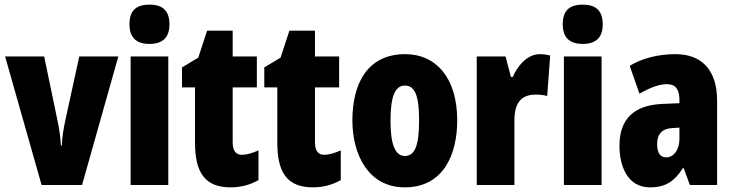

<svg xmlns="http://www.w3.org/2000/svg" viewBox="-20 -796 3154 826"><path d="M159 0H333L489 -553H321L262 -283C253 -242 247 -204 246 -170H242C240 -211 234 -246 226 -284L170 -553H2Z M623 -776C563 -776 537 -748 537 -691C537 -635 566 -607 623 -607C680 -607 709 -635 709 -691C709 -747 683 -776 623 -776ZM704 -553H542V0H704Z M1021 -130C994 -130 981 -148 981 -184V-420H1085V-553H981V-664H871L833 -548L763 -506V-420H819V-182C819 -52 863 10 972 10C1017 10 1056 -1 1092 -21V-149C1065 -137 1041 -130 1021 -130Z M1375 -130C1348 -130 1335 -148 1335 -184V-420H1439V-553H1335V-664H1225L1187 -548L1117 -506V-420H1173V-182C1173 -52 1217 10 1326 10C1371 10 1410 -1 1446 -21V-149C1419 -137 1395 -130 1375 -130Z M1947 -278C1947 -460 1857 -563 1723 -563C1561 -563 1496 -437 1496 -278C1496 -132 1564 10 1721 10C1891 10 1947 -136 1947 -278ZM1660 -276C1660 -380 1679 -428 1722 -428C1767 -428 1783 -379 1783 -278C1783 -176 1767 -125 1722 -125C1679 -125 1660 -177 1660 -276Z M2302 -563C2247 -563 2205 -510 2186 -465H2178L2155 -553H2031V0H2193V-278C2193 -350 2220 -389 2284 -389C2305 -389 2321 -387 2334 -383L2347 -557C2327 -562 2315 -563 2302 -563Z M2487 -776C2427 -776 2401 -748 2401 -691C2401 -635 2430 -607 2487 -607C2544 -607 2573 -635 2573 -691C2573 -747 2547 -776 2487 -776ZM2568 -553H2406V0H2568Z M2886 -563C2810 -563 2743 -545 2689 -513L2731 -393C2780 -421 2818 -434 2850 -434C2886 -434 2903 -411 2903 -366V-352L2831 -349C2710 -344 2645 -287 2645 -169C2645 -79 2681 10 2776 10C2845 10 2882 -17 2918 -73H2921L2948 0H3065V-363C3065 -498 2996 -563 2886 -563ZM2873 -245 2903 -247V-198C2903 -151 2878 -119 2846 -119C2820 -119 2807 -138 2807 -176C2807 -220 2829 -243 2873 -245Z"/></svg>

Font: Noto Sans Arabic ExtCond Blk
Style: Regular
Weight: 900
Width: 2
Designer: Monotype Design Team, Nadine Chahine, Nizar Qandah and Khaled Hosny
Foundry: Monotype Imaging Inc.
Version: Version 2.012